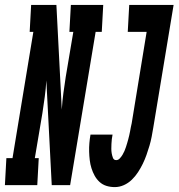

<svg xmlns="http://www.w3.org/2000/svg" viewBox="-76 -755 728 783"><path d="M-56 0 -50 -110H-25L60 -625H45L51 -735H154L176 -308Q178 -342 182.5 -375Q187 -408 192 -441L223 -625H207L213 -735H345L339 -625H314L210 0H135L113 -427Q111 -393 106.5 -360Q102 -327 97 -294L66 -110H82L76 0ZM392 8Q374 8 358 3Q342 -2 330 -13Q318 -24 310 -38.5Q302 -53 297 -69Q292 -85 290 -102Q288 -119 287.5 -136.5Q287 -154 288.5 -171.5Q290 -189 293 -206H383Q381 -197 380 -187.5Q379 -178 378.5 -168Q378 -158 378 -148.5Q378 -139 379.5 -130Q381 -121 384.5 -111.5Q388 -102 398 -102Q406 -102 412.5 -109Q419 -116 423.5 -123.5Q428 -131 431.5 -139Q435 -147 437.5 -155Q440 -163 442.5 -171Q445 -179 447 -187Q449 -195 451 -203Q453 -211 454.5 -219.5Q456 -228 457.5 -236Q459 -244 461 -252L522 -625H445L451 -735H632L549 -234Q546 -216 542.5 -197.5Q539 -179 533.5 -160.5Q528 -142 521.5 -123.5Q515 -105 506.5 -87.5Q498 -70 487 -53Q476 -36 461.5 -22Q447 -8 429 0Q411 8 392 8Z"/></svg>

Font: Iosevka Curly Slab XBdExObl
Style: Regular
Weight: 800
Width: 7
Italic angle: -9°
Monospace: yes
Designer: Belleve Invis
Foundry: Belleve Invis
Version: Version 11.1.0; ttfautohint (v1.8.3)